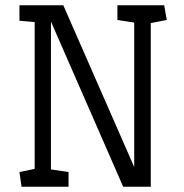

<svg xmlns="http://www.w3.org/2000/svg" viewBox="-20 -711 699 731"><path d="M62 0 54 -56 112 -68V-627L54 -632V-691H221L491 -75V-625L427 -635V-691H605L615 -635L554 -623V0H449L174 -629V-66L241 -56V0Z"/></svg>

Font: Kreon Light
Style: Regular
Weight: 300
Designer: Julia Petretta
Foundry: Julia Petretta and Eli Heuer
Version: Version 2.002